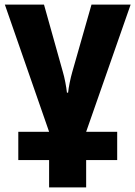

<svg xmlns="http://www.w3.org/2000/svg" viewBox="-20 -569 585 829"><path d="M544 -549 352 0H486V122H352V240H192V122H59V0H192L1 -549H170L251 -260Q257 -240 262 -214Q267 -188 269 -169H274Q276 -188 281 -212.5Q286 -237 292 -258L375 -549Z"/></svg>

Font: Noto Sans SemiCondensed ExtraBold
Style: Regular
Weight: 800
Width: 4
Designer: Monotype Design Team
Foundry: Monotype Imaging Inc.
Version: Version 2.013; ttfautohint (v1.8.4.7-5d5b)